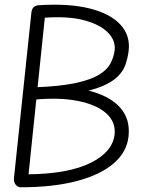

<svg xmlns="http://www.w3.org/2000/svg" viewBox="-20 -794 638 814"><path d="M68 0Q55 0 46.5 -11Q38 -22 39 -37L113 -740Q115 -757 123 -764Q131 -771 146 -772Q275 -780 362.5 -757.5Q450 -735 492 -688Q534 -641 525 -575Q521 -546 511.5 -519Q502 -492 478.5 -469Q455 -446 412 -428Q369 -410 299.5 -398Q230 -386 126 -381L131 -424Q236 -428 300.5 -442Q365 -456 399.5 -477Q434 -498 448 -524.5Q462 -551 466 -580Q471 -621 438.5 -655Q406 -689 339 -707.5Q272 -726 170 -719L101 -55Q270 -57 364 -103.5Q458 -150 466 -225Q471 -277 430.5 -313.5Q390 -350 310.5 -366Q231 -382 120 -371L125 -423Q256 -433 348.5 -411.5Q441 -390 487 -340.5Q533 -291 525 -216Q518 -149 461 -100.5Q404 -52 304 -26Q204 0 68 0Z"/></svg>

Font: Edu SA Beginner
Style: Regular
Weight: 400
Designer: Tina and Corey Anderson
Foundry: Google for Education
Version: Version 1.003